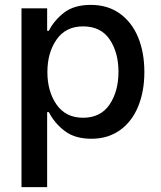

<svg xmlns="http://www.w3.org/2000/svg" viewBox="-20 -561 661 786"><path d="M68 -527H173V-435H180Q201 -477 242 -509Q283 -541 352 -541Q421 -541 470.5 -505.5Q520 -470 545.5 -408Q571 -346 571 -266Q571 -187 545.5 -125Q520 -63 471 -28Q422 7 354 7Q286 7 244 -25.5Q202 -58 180 -102H173V205H68ZM174 -266Q174 -187 211.5 -133Q249 -79 320 -79Q392 -79 428.5 -133Q465 -187 465 -267Q465 -346 429 -399.5Q393 -453 320 -453Q249 -453 211.5 -399Q174 -345 174 -266Z"/></svg>

Font: Lopes Sans Medium
Style: Regular
Weight: 500
Designer: Gabriel Lam, Diego Maldonado
Foundry: TypeRant, Foresti Design
Version: Version 4.000